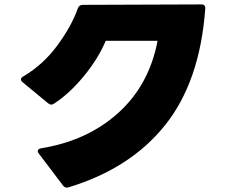

<svg xmlns="http://www.w3.org/2000/svg" viewBox="-20 -782 1040 870"><path d="M283 68Q272 68 265 58L156 -86Q151 -93 151 -97Q151 -107 166 -110Q376 -144 516 -270.5Q656 -397 694 -597H459Q425 -516 359.5 -436.5Q294 -357 224 -312Q219 -308 212 -308Q206 -308 198 -314L83 -409Q75 -415 75 -422Q75 -430 86 -436Q176 -489 240.5 -577Q305 -665 333 -745Q339 -760 355 -760L892 -762Q912 -762 910 -742Q886 -413 728.5 -215.5Q571 -18 290 67Q288 68 283 68Z"/></svg>

Font: LINE Seed JP_TTF ExtraBold
Style: Regular
Weight: 800
Designer: LY Corporation & Fontrix & Fontworks
Version: Version 1.015